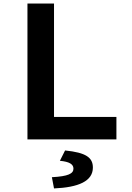

<svg xmlns="http://www.w3.org/2000/svg" viewBox="-20 -782 740 1077"><path d="M134 -762V0H633V-126H283V-762ZM271 212 283 275C421 269 501 234 501 158C501 102 463 74 345 62L316 120C369 125 392 139 392 164C392 192 363 207 271 212Z"/></svg>

Font: Kawkab Mono
Style: Bold
Weight: 700
Monospace: yes
Designer: Abdullah Arif
Foundry: Abdullah Arif
Version: Version 1.000;PS 000.500;hotconv 1.0.88;makeotf.lib2.5.64775